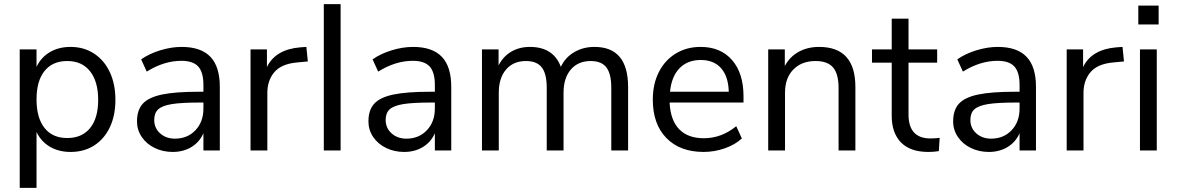

<svg xmlns="http://www.w3.org/2000/svg" viewBox="-20 -725 5669 925"><path d="M536 -244Q536 -168 509 -111.5Q482 -55 433.5 -24Q385 7 320 7Q263 7 220.5 -18Q178 -43 156 -89V180H75V-487H156V-403Q178 -449 220.5 -474Q263 -499 320 -499Q384 -499 433 -467Q482 -435 509 -377.5Q536 -320 536 -244ZM453 -244Q453 -332 414 -381.5Q375 -431 304 -431Q233 -431 194.5 -383Q156 -335 156 -246Q156 -157 194.5 -108.5Q233 -60 304 -60Q375 -60 414 -108Q453 -156 453 -244Z M1039 -307V0H960V-83Q941 -40 902 -16.5Q863 7 812 7Q765 7 725.5 -12Q686 -31 663 -65Q640 -99 640 -140Q640 -195 668 -225.5Q696 -256 760 -269.5Q824 -283 938 -283H960V-316Q960 -377 935 -404.5Q910 -432 854 -432Q770 -432 687 -380L660 -439Q698 -466 751.5 -482.5Q805 -499 855 -499Q948 -499 993.5 -451.5Q1039 -404 1039 -307ZM960 -202V-231H942Q854 -231 808 -223.5Q762 -216 742.5 -198.5Q723 -181 723 -147Q723 -108 751.5 -82.5Q780 -57 823 -57Q883 -57 921.5 -97.5Q960 -138 960 -202Z M1463 -429 1410 -424Q1335 -417 1301.5 -377Q1268 -337 1268 -278V0H1187V-487H1266V-402Q1307 -487 1427 -497L1456 -499Z M1540 0V-705H1621V0Z M2154 -307V0H2075V-83Q2056 -40 2017 -16.5Q1978 7 1927 7Q1880 7 1840.5 -12Q1801 -31 1778 -65Q1755 -99 1755 -140Q1755 -195 1783 -225.5Q1811 -256 1875 -269.5Q1939 -283 2053 -283H2075V-316Q2075 -377 2050 -404.5Q2025 -432 1969 -432Q1885 -432 1802 -380L1775 -439Q1813 -466 1866.5 -482.5Q1920 -499 1970 -499Q2063 -499 2108.5 -451.5Q2154 -404 2154 -307ZM2075 -202V-231H2057Q1969 -231 1923 -223.5Q1877 -216 1857.5 -198.5Q1838 -181 1838 -147Q1838 -108 1866.5 -82.5Q1895 -57 1938 -57Q1998 -57 2036.5 -97.5Q2075 -138 2075 -202Z M3006 -306V0H2925V-302Q2925 -369 2901.5 -400Q2878 -431 2826 -431Q2765 -431 2730 -390Q2695 -349 2695 -278V0H2614V-302Q2614 -370 2590 -400.5Q2566 -431 2514 -431Q2453 -431 2418 -390Q2383 -349 2383 -278V0H2302V-487H2382V-410Q2404 -453 2443 -476Q2482 -499 2533 -499Q2646 -499 2682 -403Q2703 -448 2746 -473.5Q2789 -499 2844 -499Q3006 -499 3006 -306Z M3562 -231H3206Q3210 -146 3252 -102.5Q3294 -59 3371 -59Q3456 -59 3527 -117L3554 -58Q3522 -28 3472 -10.5Q3422 7 3370 7Q3256 7 3190.5 -60Q3125 -127 3125 -245Q3125 -320 3154 -377.5Q3183 -435 3235.5 -467Q3288 -499 3355 -499Q3452 -499 3507 -435.5Q3562 -372 3562 -261ZM3208 -283H3491Q3489 -357 3454 -396.5Q3419 -436 3356 -436Q3292 -436 3253.5 -396Q3215 -356 3208 -283Z M4101 -306V0H4020V-301Q4020 -369 3993.5 -400Q3967 -431 3909 -431Q3842 -431 3802 -390Q3762 -349 3762 -279V0H3681V-487H3761V-407Q3785 -452 3828 -475.5Q3871 -499 3926 -499Q4101 -499 4101 -306Z M4507 -61 4503 3Q4480 7 4453 7Q4365 7 4320.5 -39Q4276 -85 4276 -167V-423H4181V-487H4276V-635H4357V-487H4495V-423H4357V-173Q4357 -58 4463 -58Q4485 -58 4507 -61Z M4971 -307V0H4892V-83Q4873 -40 4834 -16.5Q4795 7 4744 7Q4697 7 4657.5 -12Q4618 -31 4595 -65Q4572 -99 4572 -140Q4572 -195 4600 -225.5Q4628 -256 4692 -269.5Q4756 -283 4870 -283H4892V-316Q4892 -377 4867 -404.5Q4842 -432 4786 -432Q4702 -432 4619 -380L4592 -439Q4630 -466 4683.5 -482.5Q4737 -499 4787 -499Q4880 -499 4925.5 -451.5Q4971 -404 4971 -307ZM4892 -202V-231H4874Q4786 -231 4740 -223.5Q4694 -216 4674.5 -198.5Q4655 -181 4655 -147Q4655 -108 4683.5 -82.5Q4712 -57 4755 -57Q4815 -57 4853.5 -97.5Q4892 -138 4892 -202Z M5395 -429 5342 -424Q5267 -417 5233.5 -377Q5200 -337 5200 -278V0H5119V-487H5198V-402Q5239 -487 5359 -497L5388 -499Z M5472 0V-487H5553V0ZM5464 -698H5562V-607H5464Z"/></svg>

Font: wassup Sans
Style: Regular
Weight: 400
Version: Version 2.001